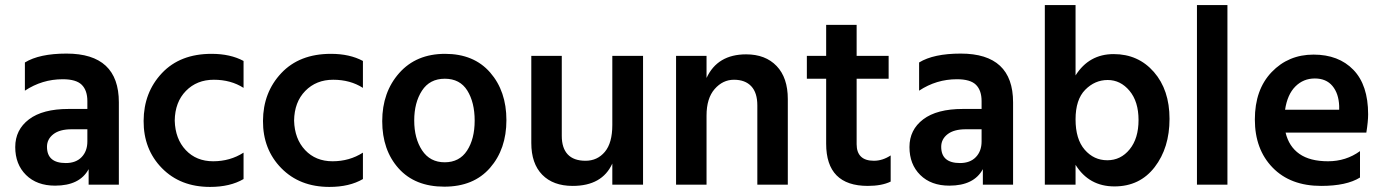

<svg xmlns="http://www.w3.org/2000/svg" viewBox="-20 -727 5452 756"><path d="M197 4Q125 4 82.5 -38Q40 -80 40 -148Q40 -216 94 -257Q148 -298 250 -298H324V-329Q324 -371 302 -393Q280 -415 227 -415Q146 -415 78 -370V-481Q135 -516 242 -516Q448 -516 448 -324V0H329V-61Q294 4 197 4ZM239 -85Q279 -85 301.5 -108.5Q324 -132 324 -170V-218H262Q215 -218 190 -198.5Q165 -179 165 -149Q165 -85 239 -85Z M807 9Q690 9 617.5 -65Q545 -139 545.5 -251Q546 -363 617.5 -439Q689 -515 813 -515Q887 -515 939 -487V-381Q889 -413 822 -413Q755 -413 712 -369Q669 -325 668 -252Q670 -180 711.5 -136Q753 -92 819.5 -92Q886 -92 939 -126V-22Q886 9 807 9Z M1277 9Q1160 9 1087.5 -65Q1015 -139 1015.5 -251Q1016 -363 1087.5 -439Q1159 -515 1283 -515Q1357 -515 1409 -487V-381Q1359 -413 1292 -413Q1225 -413 1182 -369Q1139 -325 1138 -252Q1140 -180 1181.5 -136Q1223 -92 1289.5 -92Q1356 -92 1409 -126V-22Q1356 9 1277 9Z M1731.5 -417Q1672 -417 1641.5 -370Q1611 -323 1611 -252.5Q1611 -182 1642 -135Q1673 -88 1731 -88Q1789 -88 1819 -134Q1849 -180 1849 -252Q1849 -324 1820 -370.5Q1791 -417 1731.5 -417ZM1732.5 -515Q1846 -515 1910 -441.5Q1974 -368 1974 -254Q1974 -140 1909.5 -66Q1845 8 1729.5 8Q1614 8 1549.5 -64Q1485 -136 1485 -250Q1485 -364 1552 -439.5Q1619 -515 1732.5 -515Z M2512 0H2391V-83Q2351 5 2235 5Q2158 5 2115 -39Q2072 -83 2072 -164V-507H2192V-192Q2192 -144 2215.5 -119Q2239 -94 2285.5 -94Q2332 -94 2361.5 -129Q2391 -164 2391 -235V-507H2512Z M3082 0H2962V-312Q2962 -362 2938 -387.5Q2914 -413 2870 -413Q2826 -413 2794 -376.5Q2762 -340 2762 -272V0H2642V-507H2762V-420Q2805 -513 2918 -513Q2994 -513 3038 -467Q3082 -421 3082 -337Z M3397 5Q3233 5 3233 -161V-417H3157V-507H3233V-629H3353V-507H3479V-417H3353V-159Q3353 -127 3370 -110.5Q3387 -94 3421 -94Q3455 -94 3487 -115V-12Q3452 5 3397 5Z M3718 4Q3646 4 3603.5 -38Q3561 -80 3561 -148Q3561 -216 3615 -257Q3669 -298 3771 -298H3845V-329Q3845 -371 3823 -393Q3801 -415 3748 -415Q3667 -415 3599 -370V-481Q3656 -516 3763 -516Q3969 -516 3969 -324V0H3850V-61Q3815 4 3718 4ZM3760 -85Q3800 -85 3822.5 -108.5Q3845 -132 3845 -170V-218H3783Q3736 -218 3711 -198.5Q3686 -179 3686 -149Q3686 -85 3760 -85Z M4341.5 -412Q4291 -412 4253 -373.5Q4215 -335 4215 -257Q4215 -179 4251 -137.5Q4287 -96 4340 -96Q4393 -96 4428 -139Q4463 -182 4463 -254.5Q4463 -327 4427.5 -369.5Q4392 -412 4341.5 -412ZM4215 0H4094V-707H4215V-430Q4268 -514 4365 -514Q4462 -514 4523.5 -443.5Q4585 -373 4585 -259Q4585 -145 4526.5 -69Q4468 7 4368 7Q4268 7 4215 -78Z M4813 0H4693V-707H4813Z M5040 -295H5253V-310Q5251 -359 5226.5 -388.5Q5202 -418 5157 -418Q5112 -418 5080.5 -386.5Q5049 -355 5040 -295ZM5182 5Q5061 5 4991 -67Q4921 -139 4921 -256.5Q4921 -374 4987 -443Q5053 -512 5152 -512Q5251 -512 5309 -452Q5367 -392 5367 -277Q5367 -249 5360 -205H5042Q5055 -150 5096.5 -121Q5138 -92 5209 -92Q5280 -92 5335 -132V-28Q5282 5 5182 5Z"/></svg>

Font: Hind Colombo SemiBold
Style: Regular
Weight: 600
Designer: Jyotish Sonowal, Aditi Pimprikar
Foundry: Indian Type Foundry
Version: Version 1.000;PS 1.0;hotconv 1.0.86;makeotf.lib2.5.63406; tt